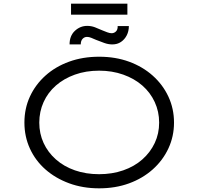

<svg xmlns="http://www.w3.org/2000/svg" viewBox="-20 -1016 1081 1046"><path d="M520 10Q431 10 356.5 -17.5Q282 -45 227.5 -93Q173 -141 143 -206.5Q113 -272 113 -348Q113 -425 143 -490Q173 -555 227.5 -604Q282 -653 356.5 -680Q431 -707 520 -707Q609 -707 683 -680Q757 -653 812 -604Q867 -555 897.5 -489.5Q928 -424 928 -348Q928 -273 897.5 -207.5Q867 -142 812 -93Q757 -44 683 -17Q609 10 520 10ZM520 -67Q591 -67 651.5 -88Q712 -109 755.5 -147.5Q799 -186 823 -237Q847 -288 847 -348Q847 -408 823 -460Q799 -512 755.5 -550Q712 -588 651.5 -609.5Q591 -631 520 -631Q448 -631 388 -609.5Q328 -588 284.5 -550Q241 -512 217.5 -460Q194 -408 194 -348Q194 -288 217.5 -237Q241 -186 284.5 -147.5Q328 -109 388 -88Q448 -67 520 -67ZM592 -774Q570 -774 548 -782Q526 -790 503 -799Q489 -805 477 -810Q465 -815 454 -815Q440 -815 430 -804.5Q420 -794 420 -774H359Q359 -821 388 -848Q417 -875 455 -875Q477 -875 497 -867.5Q517 -860 539 -850Q551 -845 564.5 -840Q578 -835 588 -835Q602 -835 612 -845Q622 -855 621 -874H682Q682 -846 670.5 -823.5Q659 -801 639 -787.5Q619 -774 592 -774ZM367 -936V-996H674V-936Z"/></svg>

Font: Lexend Tera Light
Style: Regular
Weight: 300
Designer: Bonnie Shaver-Troup, Thomas Jockin
Foundry: Lexend
Version: Version 1.007